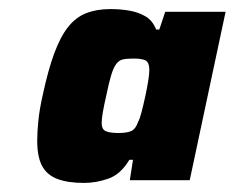

<svg xmlns="http://www.w3.org/2000/svg" viewBox="-20 -714 517 423"><path d="M165 -311Q130 -311 107 -319.5Q84 -328 73 -348Q62 -368 62 -404Q62 -423 64.5 -448Q67 -473 74 -504Q86 -560 99.5 -596.5Q113 -633 130 -654.5Q147 -676 170 -685Q193 -694 223 -694Q246 -694 265.5 -690.5Q285 -687 300.5 -678Q316 -669 324 -649H331L344 -688H477L398 -317H266L273 -362H265Q246 -330 219 -320.5Q192 -311 165 -311ZM241 -421Q260 -421 269.5 -425.5Q279 -430 284 -445Q288 -452 292 -467.5Q296 -483 300 -501.5Q304 -520 306.5 -535.5Q309 -551 309 -560Q309 -575 302 -580Q295 -585 274 -585Q259 -585 250.5 -583Q242 -581 236 -573Q230 -565 225 -548.5Q220 -532 214 -503Q209 -481 206.5 -466.5Q204 -452 204 -443Q204 -429 213 -425Q222 -421 241 -421Z"/></svg>

Font: Saira Thin ExtraBold
Style: Italic
Weight: 800
Italic angle: -12°
Version: Version 1.101